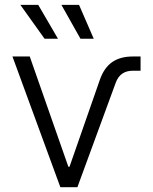

<svg xmlns="http://www.w3.org/2000/svg" viewBox="-20 -777 635 797"><path d="M230.5 0 31.7 -542.5H103.5L263.7 -85H268.6L394.5 -445.8Q412.1 -496.1 445.8 -519.3Q479.5 -542.5 530.8 -542.5H563.5V-483.4H531.2Q478.5 -483.4 460.4 -433.6L301.3 0ZM314 -616.2 234.9 -756.8H308.1L369.1 -616.2ZM165 -616.2 64.5 -756.8H138.7L220.7 -616.2Z"/></svg>

Font: Inter 16pt Light
Style: Regular
Weight: 300
Version: Version 4.001;git-66647c0bb